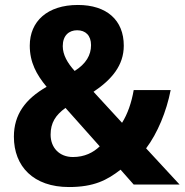

<svg xmlns="http://www.w3.org/2000/svg" viewBox="-20 -744 744 774"><path d="M294 -724C171 -724 100 -658 100 -560C100 -493 127 -443 168 -394C82 -345 36 -282 36 -193C36 -73 115 10 258 10C359 10 412 -18 466 -60L519 0H704L569 -146C615 -207 651 -294 668 -381H519C510 -329 494 -284 472 -249L357 -374C430 -423 479 -480 479 -560C479 -663 410 -724 294 -724ZM291 -622C325 -622 347 -601 347 -562C347 -522 327 -487 281 -458C252 -490 233 -523 233 -558C233 -601 258 -622 291 -622ZM244 -309 382 -154C356 -129 321 -111 274 -111C219 -111 184 -149 184 -201C184 -249 204 -280 244 -309Z"/></svg>

Font: Noto Sans Myanmar UI SemiCondensed
Style: Bold
Weight: 700
Width: 4
Designer: Monotype Design Team
Foundry: Monotype Imaging Inc.
Version: Version 2.103